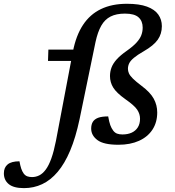

<svg xmlns="http://www.w3.org/2000/svg" viewBox="-188 -755 924 1016"><path d="M66 -432.5 68 -492.5H247.5L245.5 -432.5ZM233 -124Q212.5 -27.5 183.5 41.5Q154.5 110.5 117.2 154.5Q80 198.5 35.2 219.5Q-9.5 240.5 -61 240.5Q-116 240.5 -141.8 219.2Q-167.5 198 -167.5 162Q-167.5 131.5 -147.5 115Q-127.5 98.5 -85 98.5Q-81 121 -75.8 136.8Q-70.5 152.5 -62.5 163.5Q-54 174.5 -43.2 178.2Q-32.5 182 -18.5 182Q2 182 20.2 172.8Q38.5 163.5 54.5 141.8Q70.5 120 83.8 83Q97 46 108 -9.5L197.5 -481Q214 -566.5 251 -622.8Q288 -679 346.2 -707Q404.5 -735 483.5 -735Q549 -735 589.8 -720Q630.5 -705 649.5 -678.2Q668.5 -651.5 668.5 -616.5Q668.5 -575.5 646.5 -544.5Q624.5 -513.5 573 -484Q539 -464.5 520.8 -449.2Q502.5 -434 495.8 -420.2Q489 -406.5 489 -390.5Q489 -379 494.2 -367Q499.5 -355 515.2 -339.2Q531 -323.5 561.5 -300.5Q607 -266.5 625.5 -232.8Q644 -199 644 -160Q644 -107.5 618.8 -69Q593.5 -30.5 547.5 -9.8Q501.5 11 438.5 11Q360.5 11 327.5 -13.8Q294.5 -38.5 294.5 -74.5Q294.5 -96 303.2 -110.2Q312 -124.5 331.5 -131.8Q351 -139 384.5 -139Q389.5 -110 395.5 -93.2Q401.5 -76.5 411 -64Q420 -52 432 -47.8Q444 -43.5 460 -43.5Q488 -43.5 508.8 -53Q529.5 -62.5 541.2 -81Q553 -99.5 553 -127Q553 -152 538 -174.5Q523 -197 475.5 -230Q428.5 -263.5 411.2 -291.5Q394 -319.5 394 -352.5Q394 -376 402 -397.5Q410 -419 429.2 -440.5Q448.5 -462 482 -485.5Q516 -509.5 534.2 -529.5Q552.5 -549.5 559.8 -568.8Q567 -588 567 -609Q567 -643.5 545.2 -663.2Q523.5 -683 473 -683Q427.5 -683 397 -667.5Q366.5 -652 347.8 -619Q329 -586 317.5 -533Z"/></svg>

Font: Newsreader 9pt Medium
Style: Italic
Weight: 500
Italic angle: -17°
Designer: Hugues Gentile
Foundry: Production Type
Version: Version 1.003